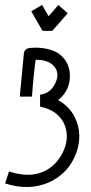

<svg xmlns="http://www.w3.org/2000/svg" viewBox="-79 -510 365 767"><path d="M76.2 -319.3Q128.9 -315.4 158.2 -293.9Q198.2 -262.7 200.2 -211.9Q202.1 -152.3 157.2 -113.3Q154.3 -111.3 153.3 -110.4Q199.2 -84 220.7 -40Q252.9 28.3 224.6 103.5Q195.3 181.6 118.2 217.8Q37.1 253.9 -58.6 222.7L-43 174.8Q72.3 212.9 141.6 142.6Q165 118.2 177.7 85.9Q199.2 30.3 175.8 -18.6Q149.4 -70.3 81.1 -84V-131.8Q120.1 -135.7 140.6 -174.8Q150.4 -193.4 150.4 -210.9Q149.4 -237.3 127.9 -253.9Q104.5 -271.5 63.5 -271.5Q54.7 -210 48.8 -124H0L16.6 -298.8Q20.5 -316.4 40 -318.4Q65.4 -320.3 76.2 -319.3ZM129.9 -386.7H90.8L45.9 -464.8L88.9 -490.2L115.2 -445.3L154.3 -490.2L191.4 -457Z"/></svg>

Font: Bratas-flat
Style: flat
Weight: 400
Designer: MUHAMMAD YONI
Version: Version 001.000